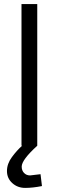

<svg xmlns="http://www.w3.org/2000/svg" viewBox="-20 -712 286 938"><path d="M85 0V-692H162V0Q86 69 86 102Q86 121 97.5 133Q109 145 127 145L178 139L185 197Q140 206 103 206Q66 206 40 182.5Q14 159 14 123.5Q14 88 38.5 55Q63 22 88 0Z"/></svg>

Font: TitilliumWeb-Regular
Style: Regular
Weight: 400
Version: Version 1.001;PS 57.000;hotconv 1.0.70;makeotf.lib2.5.55311